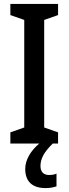

<svg xmlns="http://www.w3.org/2000/svg" viewBox="-20 -734 351 982"><path d="M187 115C187 78 205 44 250 0H277V-57L206 -82V-632L277 -657V-714H33V-657L104 -632V-82L33 -57V0H181C139 35 109 82 109 130C109 192 143 228 213 228C237 228 255 224 269 219V154C260 158 249 161 231 161C203 161 187 145 187 115Z"/></svg>

Font: Noto Sans Gurmukhi UI Condensed Medium
Style: Regular
Weight: 500
Width: 3
Designer: Jelle Bosma - Monotype Design Team
Foundry: Monotype Imaging Inc.
Version: Version 2.004